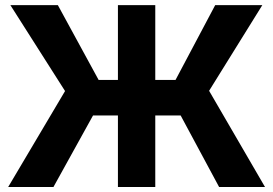

<svg xmlns="http://www.w3.org/2000/svg" viewBox="-20 -748 1092 768"><path d="M451.7 -727.5H601.1V-428.2H682.1L840.8 -727.5H1029.3L816.4 -384.8L1040 0H856.4L702.6 -286.1H601.1V0H451.7V-286.1H352.1L193.8 0H12.7L240.2 -383.8L21.5 -727.5H211.4L374.5 -428.2H451.7Z"/></svg>

Font: Inter Tight Stencil
Style: Bold
Weight: 700
Designer: Rasmus Andersson
Foundry: rsms
Version: Version 3.004;Glyphs 3.1.2 (3151)